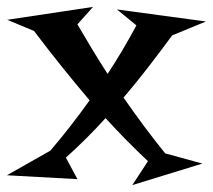

<svg xmlns="http://www.w3.org/2000/svg" viewBox="-35 -516 613 553"><path d="M558.1 -454.1 460.9 -414.1Q427.2 -368.2 392.3 -323Q357.4 -277.8 320.8 -234.9Q349.6 -193.4 379.4 -153.3Q409.2 -113.3 440.9 -74.2L547.9 -44.9L346.2 17.1L391.1 -51.8Q358.9 -82 328.6 -112.8Q298.3 -143.6 269 -175.8Q241.2 -145 212.6 -116.7Q184.1 -88.4 154.8 -62L188 0L-15.1 -11.2L109.9 -82Q168.5 -150.4 223.1 -227.1Q180.7 -276.9 140.9 -326.7Q101.1 -376.5 63 -426.8L-14.2 -459L232.9 -496.1L188 -445.8Q208.5 -410.6 230 -375Q251.5 -339.4 274.9 -303.2Q297.9 -337.9 318.1 -372.3Q338.4 -406.7 357.9 -442.9L301.8 -488.8Z"/></svg>

Font: Risque
Style: Regular
Weight: 400
Designer: Astigmatic (AOETI)
Foundry: Astigmatic (AOETI)
Version: Version 1.000